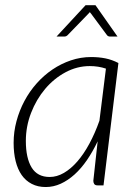

<svg xmlns="http://www.w3.org/2000/svg" viewBox="-20 -728 538 754"><path d="M33.5 0ZM386.5 0H363.5Q353.5 0 350 -5.5Q346.5 -11 346.5 -18L363.5 -173Q344.5 -133 321.8 -99.8Q299 -66.5 273 -43Q247 -19.5 218.5 -6.5Q190 6.5 159.5 6.5Q128.5 6.5 104.8 -5.8Q81 -18 65.2 -40.5Q49.5 -63 41.5 -95Q33.5 -127 33.5 -167Q33.5 -210.5 44.8 -252.2Q56 -294 76 -331.5Q96 -369 124 -400.5Q152 -432 186 -455Q220 -478 258.5 -491Q297 -504 338 -504Q367.5 -504 393.8 -498.8Q420 -493.5 445 -480.5ZM175 -33Q203.5 -33 231 -49Q258.5 -65 283.8 -94Q309 -123 331 -163.8Q353 -204.5 370.5 -254L396 -458.5Q366.5 -468.5 332.5 -468.5Q282.5 -468.5 237 -444Q191.5 -419.5 157 -378.5Q122.5 -337.5 102 -284.5Q81.5 -231.5 81.5 -174.5Q81.5 -107.5 104.2 -70.2Q127 -33 175 -33ZM441.5 -584.5H411.5Q408.5 -584.5 405 -586Q401.5 -587.5 399 -591.5L337.5 -674.5Q336.5 -675.5 335.2 -677.2Q334 -679 333 -680.5L327.5 -674.5L247 -591.5Q241 -584.5 233 -584.5H202L316 -707.5H355Z"/></svg>

Font: Lato Light
Style: Italic
Weight: 300
Italic angle: -7°
Designer: Lukasz Dziedzic
Foundry: tyPoland Lukasz Dziedzic
Version: Version 2.007; 2014-02-27